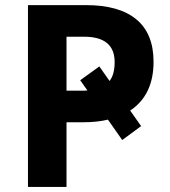

<svg xmlns="http://www.w3.org/2000/svg" viewBox="-20 -734 668 754"><path d="M241.2 -377.9H312L323.2 -378.9L294.9 -418.9L370.1 -473.1L410.2 -416Q430.2 -441.4 430.2 -490.2Q430.2 -589.8 310.1 -589.8H241.2ZM583 -491.2Q583 -360.8 491.2 -299.8L534.2 -238.8L460 -184.1L403.8 -264.2Q361.8 -253.9 306.2 -253.9H241.2V0H89.8V-713.9H317.9Q447.8 -713.9 515.4 -658Q583 -602.1 583 -491.2Z"/></svg>

Font: OpenSans-Bold
Style: Bold
Weight: 700
Foundry: Ascender Corporation
Version: Version 1.10